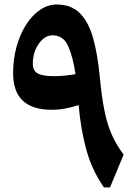

<svg xmlns="http://www.w3.org/2000/svg" viewBox="-20 -817 588 837"><path d="M519 -143.1 459.5 0H433.1Q381.3 -74.2 356.7 -163.1Q332 -252 322.8 -358.9Q292 -349.1 264.2 -343.8Q236.3 -338.4 205.6 -338.4Q37.1 -338.4 37.1 -497.6Q37.1 -558.6 52 -612.8Q66.9 -667 93.3 -708.5Q119.6 -750 154.1 -773.7Q188.5 -797.4 227.1 -797.4Q290.5 -797.4 328.4 -759.3Q366.2 -721.2 386 -650.4Q405.8 -579.6 415 -481.4Q423.3 -395.5 435.1 -335.9Q446.8 -276.4 466.8 -231.2Q486.8 -186 519 -143.1ZM309.1 -493.7Q298.3 -568.8 277.1 -616Q255.9 -663.1 208.5 -663.1Q186 -663.1 166.5 -646Q147 -628.9 135 -601.1Q123 -573.2 123 -540Q123 -509.3 144 -497.1Q165 -484.9 216.8 -484.9Q238.3 -484.9 261.5 -487.3Q284.7 -489.7 309.1 -493.7Z"/></svg>

Font: Pinar DS1 Bold
Style: Regular
Weight: 700
Designer: Amin Abedi
Version: Version 3.000